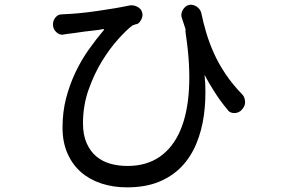

<svg xmlns="http://www.w3.org/2000/svg" viewBox="-20 -753 1240 826"><path d="M791 -731Q799 -734 808.5 -732Q818 -730 825.5 -725Q833 -720 838.5 -713Q844 -706 846 -697Q854 -658 867 -613.5Q880 -569 900.5 -523.5Q921 -478 951 -433.5Q981 -389 1022 -347Q1032 -337 1034 -319.5Q1036 -302 1027 -290L1022 -283Q1016 -275 1007.5 -271Q999 -267 990 -266.5Q981 -266 972.5 -269.5Q964 -273 959 -281Q926 -320 899 -364Q878 -396 860 -431Q862 -411 863 -391Q866 -321 857 -256Q848 -191 824.5 -134.5Q801 -78 761.5 -36.5Q722 5 664 29Q606 53 526 53Q467 53 416.5 36.5Q366 20 329 -12Q292 -44 270.5 -92.5Q249 -141 249 -204Q249 -272 264.5 -331Q280 -390 305 -442.5Q330 -495 362 -540Q394 -585 427 -624Q428 -626 427 -627Q426 -628 424 -628Q406 -624 385 -622L342 -617Q320 -614 300.5 -611Q281 -608 269 -607Q264 -606 259.5 -605.5Q255 -605 251 -604Q236 -602 222.5 -614.5Q209 -627 208 -645Q207 -663 217.5 -676.5Q228 -690 242 -691H246Q247 -691 249.5 -691.5Q252 -692 259 -692Q287 -693 323 -696.5Q359 -700 397 -705.5Q435 -711 471 -717Q507 -723 535 -729Q542 -731 551 -730Q560 -729 568.5 -725Q577 -721 583 -715Q589 -709 591 -701Q596 -687 589 -671.5Q582 -656 571 -650L562 -648Q558 -646 554 -645L549 -643Q524 -624 488 -584Q452 -544 418.5 -489.5Q385 -435 361 -367Q337 -299 337 -223Q337 -172 353 -136.5Q369 -101 395 -79.5Q421 -58 455.5 -48.5Q490 -39 528 -39Q610 -39 667 -78.5Q724 -118 755.5 -191.5Q787 -265 793 -369Q799 -473 780 -601Q777 -619 778 -628Q770 -652 762 -677Q759 -685 760.5 -693.5Q762 -702 766 -709.5Q770 -717 776 -722.5Q782 -728 790 -731Z"/></svg>

Font: Maple Mono NF CN
Style: Regular
Weight: 400
Monospace: yes
Designer: subframe7536
Version: Version 7.000